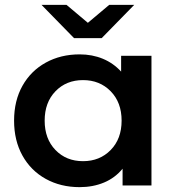

<svg xmlns="http://www.w3.org/2000/svg" viewBox="-20 -764 726 791"><path d="M604 -534V0H485V-69Q454 -31 408.5 -12Q363 7 308 7Q230 7 168.5 -27Q107 -61 72.5 -123Q38 -185 38 -267Q38 -349 72.5 -410.5Q107 -472 168.5 -506Q230 -540 308 -540Q360 -540 403.5 -522Q447 -504 479 -469V-534ZM481 -267Q481 -342 436 -388Q391 -434 322 -434Q253 -434 208.5 -388Q164 -342 164 -267Q164 -192 208.5 -146Q253 -100 322 -100Q391 -100 436 -146Q481 -192 481 -267ZM533 -744 399 -607H285L151 -744H254L342 -670L430 -744Z"/></svg>

Font: Montserrat Alternates SemiBold
Style: Regular
Weight: 600
Designer: Julieta Ulanovsky
Foundry: Julieta Ulanovsky
Version: Version 7.200